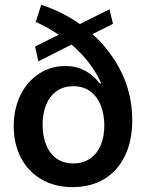

<svg xmlns="http://www.w3.org/2000/svg" viewBox="-20 -768 607 799"><path d="M364.7 -626Q441.4 -557.6 485.8 -466.3Q530.3 -375 530.3 -267.6Q530.3 -182.6 500 -119.6Q469.7 -56.6 413.8 -22.9Q357.9 10.7 282.2 10.7Q209 10.7 153.3 -21.2Q97.7 -53.2 67.4 -110.8Q37.1 -168.5 37.1 -243.2Q37.1 -314 64.7 -371.1Q92.3 -428.2 141.4 -460.7Q190.4 -493.2 252 -493.2Q299.8 -493.2 335.9 -472.7Q372.1 -452.1 394.5 -420.9H401.4Q383.3 -462.4 352.1 -503.9Q320.8 -545.4 277.8 -582.5L139.6 -512.7L126 -574.2L224.1 -623.5Q178.7 -654.3 128.9 -676.8L151.4 -748Q238.3 -719.7 312.5 -668L435.5 -729.5L450.2 -668.9ZM414.1 -245.1Q414.1 -289.6 400.1 -326.9Q386.2 -364.3 357.2 -386.7Q328.1 -409.2 285.2 -409.2Q243.7 -409.2 214.8 -388.2Q186 -367.2 171.6 -331.1Q157.2 -294.9 157.2 -249Q157.2 -203.1 171.4 -166.7Q185.5 -130.4 214.4 -109.1Q243.2 -87.9 285.2 -87.9Q325.7 -87.9 354.7 -107.9Q383.8 -127.9 398.9 -163.3Q414.1 -198.7 414.1 -245.1Z"/></svg>

Font: WEMIX Pretendard SemiBold
Style: Regular
Weight: 600
Designer: Base glyphs from Inter by Rasmus Andersson; Hangeul glyphs from Noto Sans CJK(Source Han Sans) by Jang Soo-young and Kan
Foundry: Kil Hyung-jin
Version: Version 1.000